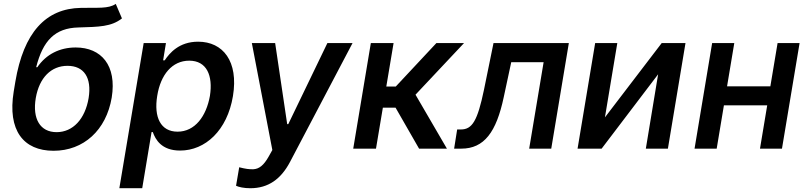

<svg xmlns="http://www.w3.org/2000/svg" viewBox="-20 -768 4172 992"><path d="M610.1 -672.9 578.1 -747.9C540.1 -721.6 483.3 -729.4 398.4 -727.3C215.6 -724.4 101.9 -599.1 59.3 -345.9L50.8 -294.7C18.1 -94.5 100.9 11 256.7 11C411.9 11 528.8 -95.2 557.2 -263.8C584.2 -429.7 503.6 -522.7 371.1 -522.7C289.1 -522.7 219.1 -488.3 172.9 -420.8H166.9C201.7 -558.2 264.2 -623.2 384.9 -626.1C491.5 -629.3 555 -629.6 610.1 -672.9ZM164.8 -261.4C183.2 -367.5 244.7 -427.9 328.8 -427.9C413.4 -427.9 454.9 -367.5 437.9 -261.4C419.7 -153.1 356.9 -85.2 272.4 -85.2C187.5 -85.2 146.7 -153.8 164.8 -261.4Z M596.6 204.5H714.8L763.1 -85.6H769.5C783 -47.9 813.6 9.9 910.5 9.9C1040.5 9.9 1154.1 -93.8 1183.6 -271.7C1213.1 -451.3 1132.1 -552.6 1003.6 -552.6C904.5 -552.6 855.5 -492.9 831 -456.3H822.8L837.4 -545.5H722.3ZM792.3 -272.7C809.7 -382.5 869.7 -454.5 957.7 -454.5C1048.3 -454.5 1081 -377.5 1064.6 -272.7C1045.8 -166.9 986.9 -87.7 897.4 -87.7C810 -87.7 774.1 -162.3 792.3 -272.7Z M1273.4 204.5C1366.5 204.5 1431.8 157 1478.3 68.9L1801.5 -545.5H1671.5L1469.5 -126.8H1463.8L1401.6 -545.5H1281.2L1387.1 7.1L1368.6 40.1C1342.7 86.6 1318.5 105.1 1288.4 106.5C1266.7 106.9 1249.6 104.8 1215.9 96.2L1199.6 191.8C1213.8 198.5 1240.1 204.5 1273.4 204.5Z M1805 0H1922.6L1958.1 -211.6H2023.8L2145.2 0H2289.1L2126.8 -278.8L2377.5 -545.5H2234.7L2024.9 -321H1975.9L2013.5 -545.5H1896Z M2326.3 0H2363.3C2481.5 0 2544.4 -85.2 2582.7 -266.3L2621.4 -446.7H2788.7L2714.1 0H2828.1L2919 -545.5H2529.8L2480.5 -304C2447.1 -143.5 2419.7 -99.1 2361.2 -99.1H2342Z M3105.5 -161.6 3169.4 -545.5H3055L2964.1 0H3088.4L3380.3 -384.2L3316.8 0H3430.8L3521.7 -545.5H3398.8Z M3773.8 -545.5H3659.4L3568.5 0H3682.9L3720.2 -223.7H3943.9L3906.6 0H4020.2L4111.2 -545.5H3997.5L3960.2 -322.1H3736.5Z"/></svg>

Font: Magic Ui Pro Semi Bold
Style: Italic
Weight: 600
Italic angle: -9.39999°
Designer: Stefan Endress, Andreas Faust
Version: Version 1.000;FEAKit 1.0